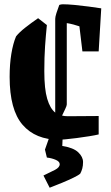

<svg xmlns="http://www.w3.org/2000/svg" viewBox="-20 -642 520 897"><path d="M199 -525Q194 -476 190.5 -425.5Q187 -375 187 -310Q187 -226 200.5 -180.5Q214 -135 238 -116V-554Q238 -563 243.5 -580.5Q249 -598 257 -619Q265 -622 274 -622Q295 -622 327.5 -619Q360 -616 393.5 -611.5Q427 -607 453 -603L441 -402H365L351 -519Q340 -523 323 -527.5Q306 -532 292 -534V-154Q292 -148 285 -133.5Q278 -119 270 -102Q282 -99 297 -99L441 -100V-14Q425 -10 396.5 -5.5Q368 -1 338 3Q308 7 285 9Q262 11 257 11Q146 11 85.5 -59Q25 -129 25 -283Q25 -342 33 -390.5Q41 -439 55 -472Q70 -491 98 -513Q126 -535 158 -557ZM212 235 183 178Q215 163 237 151.5Q259 140 259 125Q259 113 241 105Q223 97 199 94L190 57L214 -11L273 -8L271 40Q323 48 345.5 69.5Q368 91 368 115Q368 132 364.5 145Q361 158 355 169Q348 176 324.5 187.5Q301 199 271 211.5Q241 224 212 235Z"/></svg>

Font: Grenze Gotisch ExtraBold
Style: Regular
Weight: 800
Designer: Renata Polastri
Foundry: Omnibus-Type
Version: Version 1.001